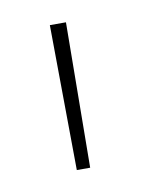

<svg xmlns="http://www.w3.org/2000/svg" viewBox="-41 -760 202 276"><g transform="rotate(-10 60.5 -622.0)"><path d="M50.8 -515.6H70.3L72.3 -727.5H48.8Z"/></g></svg>

Font: Raveo Display Display Thin
Style: Regular
Weight: 100
Designer: Jakub Foglar, Rasmus Andersson (Inter)
Foundry: Jakubfoglar.com
Version: Version 1.100;Glyphs 3.2.3 (3260)